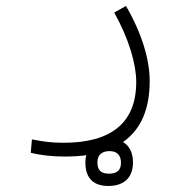

<svg xmlns="http://www.w3.org/2000/svg" viewBox="-20 -303 626 640"><path d="M196.3 218.8C221.7 218.8 245.6 217.3 267.6 214.4C265.6 221.7 264.6 229.5 264.6 238.3C264.6 289.6 290 316.9 341.3 316.9C389.6 316.9 423.3 292.5 423.3 238.3C423.3 205.1 410.6 182.6 390.1 170.4C449.7 128.9 479 61 479 -33.2C479 -105 452.1 -193.4 399.9 -283.2L360.8 -261.2C409.7 -173.3 434.1 -89.4 434.1 -29.8C434.1 106 351.1 172.9 191.9 172.9C147.9 172.9 122.6 168.5 86.4 161.6L82.5 206.1C116.2 214.8 153.8 218.8 196.3 218.8ZM343.3 275.9C316.9 275.9 304.7 264.6 304.7 238.3C304.7 212.9 320.3 200.7 345.2 200.7C371.1 200.7 383.3 215.3 383.3 239.7C383.3 265.1 368.7 275.9 343.3 275.9Z"/></svg>

Font: Cascadia Mono PL ExtraLight
Style: Regular
Weight: 200
Monospace: yes
Designer: Aaron Bell
Foundry: Saja Typeworks
Version: Version 2404.023